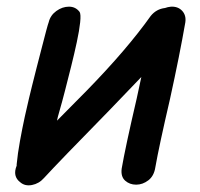

<svg xmlns="http://www.w3.org/2000/svg" viewBox="-20 -552 599 576"><path d="M41 -5Q55 7 76 3Q97 -1 112 -18Q158 -68 307 -220L404 -321L390 -256Q356 -110 345 -46Q342 -22 355.5 -10Q369 2 388.5 2Q408 2 425 -11Q442 -24 446 -50Q457 -113 490 -255Q519 -387 536 -485Q539 -506 526.5 -519.5Q514 -533 493 -532Q483 -531 475 -528Q449 -525 432 -504Q361 -404 241 -281L151 -190Q152 -197 159 -221Q166 -245 175 -280Q184 -315 193.5 -353Q203 -391 210.5 -426Q218 -461 220.5 -485Q223 -509 219 -516Q207 -532 187 -532Q167 -532 149 -519Q131 -506 126 -485Q124 -480 118.5 -459.5Q113 -439 105.5 -409.5Q98 -380 90 -349.5Q82 -319 76 -294Q70 -269 67 -257Q62 -237 54.5 -202.5Q47 -168 40 -129.5Q33 -91 30 -59Q30 -58 30 -57Q30 -56 30 -55Q17 -23 41 -5Z"/></svg>

Font: Balsamiq Sans
Style: Italic
Weight: 400
Italic angle: -12°
Designer: Michael Angeles
Foundry: Balsamiq SRL
Version: Version 1.020; ttfautohint (v1.8.4.7-5d5b);gftools[0.9.26]